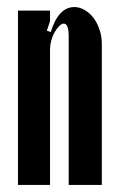

<svg xmlns="http://www.w3.org/2000/svg" viewBox="-20 -525 335 545"><path d="M124 -434Q146 -505 191 -505Q206 -505 220.5 -496.5Q235 -488 245.5 -474Q256 -460 262.5 -441Q269 -422 269 -401V0H175V-422Q175 -458 161 -458Q155 -458 148 -451Q141 -444 135 -433.5Q129 -423 125.5 -410Q122 -397 122 -385V0H31V-495H122V-465L113 -438Z"/></svg>

Font: Moniqa ExtBd Cond Paragraph
Style: Regular
Weight: 800
Width: 3
Designer: Rajesh Rajput
Foundry: Rajesh Rajput
Version: Version 1.000